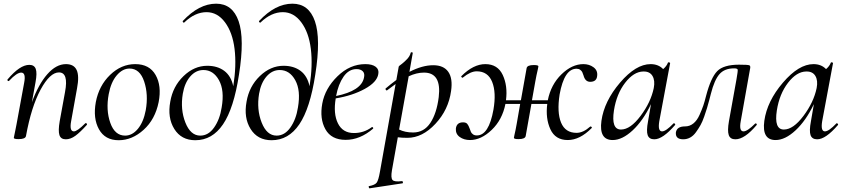

<svg xmlns="http://www.w3.org/2000/svg" viewBox="-20 -747 4585 1042"><path d="M442 -77Q446 -81 450 -77Q454 -73 451 -69Q415 -29 389 -10Q363 9 337 9Q310 9 302.5 -14Q295 -37 304 -89L333 -248Q353 -354 300 -354Q251 -354 200.5 -261Q150 -168 121 -9Q118 8 81 8Q55 8 55 1Q55 -1 57.5 -12Q60 -23 63.5 -41Q67 -59 70 -74L111 -297Q122 -353 95 -353Q71 -353 30 -309Q26 -305 22 -309Q18 -313 22 -317Q88 -395 139 -395Q166 -395 174 -373Q182 -351 173 -302L153 -192Q189 -290 237 -344.5Q285 -399 338 -399Q381 -399 396 -367Q411 -335 398 -267L366 -89Q356 -34 381 -34Q399 -34 442 -77Z M624 14Q550 14 517 -45.5Q484 -105 500 -193Q517 -282 577.5 -340.5Q638 -399 714 -399Q791 -399 824.5 -340Q858 -281 841 -193Q822 -99 759.5 -42.5Q697 14 624 14ZM659 -11Q698 -11 728.5 -48Q759 -85 771 -149Q786 -234 762.5 -304.5Q739 -375 683 -375Q645 -375 613.5 -338Q582 -301 570 -236Q554 -150 578.5 -80.5Q603 -11 659 -11Z M1153 -727Q1242 -727 1275 -632Q1308 -537 1277 -342Q1249 -159 1190.5 -72.5Q1132 14 1040 14Q964 14 926 -47Q888 -108 904 -195Q918 -278 976 -334Q1034 -390 1105 -390Q1160 -390 1197 -362.5Q1234 -335 1246 -279Q1264 -392 1253 -481.5Q1242 -571 1201 -626Q1160 -681 1101 -681Q1038 -681 980 -625Q977 -622 973.5 -626.5Q970 -631 972 -633Q1060 -727 1153 -727ZM1183 -164Q1199 -256 1168.5 -311.5Q1138 -367 1084 -367Q1043 -367 1012.5 -332Q982 -297 972 -238Q958 -153 986 -82Q1014 -11 1067 -11Q1111 -11 1142 -55Q1173 -99 1183 -164Z M1567 -727Q1656 -727 1689 -632Q1722 -537 1691 -342Q1663 -159 1604.5 -72.5Q1546 14 1454 14Q1378 14 1340 -47Q1302 -108 1318 -195Q1332 -278 1390 -334Q1448 -390 1519 -390Q1574 -390 1611 -362.5Q1648 -335 1660 -279Q1678 -392 1667 -481.5Q1656 -571 1615 -626Q1574 -681 1515 -681Q1452 -681 1394 -625Q1391 -622 1387.5 -626.5Q1384 -631 1386 -633Q1474 -727 1567 -727ZM1597 -164Q1613 -256 1582.5 -311.5Q1552 -367 1498 -367Q1457 -367 1426.5 -332Q1396 -297 1386 -238Q1372 -153 1400 -82Q1428 -11 1481 -11Q1525 -11 1556 -55Q1587 -99 1597 -164Z M1963 -399Q2000 -399 2019 -384.5Q2038 -370 2033 -345Q2026 -301 1959.5 -264.5Q1893 -228 1802 -213Q1788 -130 1814 -77.5Q1840 -25 1901 -25Q1955 -25 1998 -57Q1999 -58 2001.5 -57Q2004 -56 2005 -53.5Q2006 -51 2005 -49Q1934 12 1856 12Q1778 12 1746 -45.5Q1714 -103 1729 -185Q1744 -267 1811.5 -333Q1879 -399 1963 -399ZM1955 -324Q1961 -348 1949 -360Q1937 -372 1915 -372Q1873 -372 1844.5 -331Q1816 -290 1804 -226Q1940 -254 1955 -324Z M2331 -393Q2388 -393 2413 -357Q2438 -321 2428 -253Q2414 -151 2343 -75Q2272 1 2191 1Q2160 1 2139 -2L2107 178Q2100 219 2110.5 230Q2121 241 2161 236Q2165 235 2166.5 241Q2168 247 2164 248L1986 275Q1983 276 1982 271Q1979 264 1983 263Q2015 257 2024.5 244Q2034 231 2042 185L2127 -291Q2121 -287 2081 -257Q2077 -254 2073 -261Q2071 -265 2073 -267Q2100 -290 2131 -313L2144 -386Q2144 -388 2158.5 -398.5Q2173 -409 2189 -426Q2205 -443 2209 -461Q2210 -463 2213 -463.5Q2216 -464 2218 -462.5Q2220 -461 2220 -459L2202 -357Q2272 -393 2331 -393ZM2361 -220Q2377 -353 2281 -353Q2241 -353 2198 -333L2146 -44Q2178 -28 2222 -28Q2281 -28 2315.5 -80Q2350 -132 2361 -220Z M3146 -399Q3178 -399 3201 -382Q3224 -365 3221 -337Q3219 -303 3183 -303Q3156 -303 3147 -337Q3143 -349 3140 -355.5Q3137 -362 3129 -368Q3121 -374 3109 -374Q3042 -374 3017 -234Q3002 -137 3025 -81.5Q3048 -26 3109 -26Q3145 -26 3183 -60Q3186 -62 3190 -58.5Q3194 -55 3191 -52Q3127 13 3061 13Q2994 13 2967 -45.5Q2940 -104 2950 -183H2864L2833 -9Q2830 8 2794 8Q2769 8 2769 1Q2769 -1 2771.5 -12.5Q2774 -24 2778 -42Q2782 -60 2784 -74L2803 -183H2723Q2706 -97 2648.5 -42Q2591 13 2531 13Q2498 13 2475 -3.5Q2452 -20 2454 -49Q2458 -83 2493 -83Q2509 -83 2516 -74.5Q2523 -66 2529 -49Q2533 -37 2536 -30.5Q2539 -24 2547 -18Q2555 -12 2568 -12Q2633 -12 2658 -152Q2674 -245 2651 -302.5Q2628 -360 2567 -360Q2534 -360 2492 -326Q2489 -323 2484 -329Q2482 -332 2484 -334Q2549 -399 2614 -399Q2681 -399 2708.5 -340Q2736 -281 2726 -203H2807L2838 -377Q2841 -394 2877 -394Q2902 -394 2902 -387Q2902 -385 2899 -371.5Q2896 -358 2891.5 -338Q2887 -318 2885 -304L2867 -203H2953Q2970 -288 3027 -343.5Q3084 -399 3146 -399Z M3635 -77Q3638 -80 3642 -76Q3646 -72 3644 -69Q3577 9 3531 9Q3503 9 3495 -13.5Q3487 -36 3497 -89L3513 -182Q3470 -92 3413.5 -39.5Q3357 13 3305 13Q3230 13 3244 -91Q3259 -198 3345 -298.5Q3431 -399 3511 -399Q3553 -399 3579 -372Q3598 -388 3605 -407Q3606 -409 3609 -409Q3612 -409 3614.5 -407.5Q3617 -406 3617 -405L3558 -89Q3549 -34 3573 -34Q3594 -34 3635 -77ZM3350 -44Q3401 -44 3456.5 -118Q3512 -192 3528 -269Q3536 -310 3521 -335Q3506 -360 3471 -359Q3419 -358 3372.5 -297.5Q3326 -237 3312 -148Q3296 -44 3350 -44Z M3688 9Q3645 9 3648 -28Q3653 -61 3698 -61Q3723 -61 3743 -77Q3763 -93 3776.5 -123.5Q3790 -154 3797 -174.5Q3804 -195 3812 -227Q3838 -326 3872.5 -361Q3907 -396 3991 -396Q4039 -396 4047 -392.5Q4055 -389 4050 -370L4000 -89Q3990 -34 4015 -34Q4036 -34 4078 -76Q4080 -78 4083 -77Q4086 -76 4087 -73Q4088 -70 4086 -68Q4021 9 3971 9Q3943 9 3935 -14Q3927 -37 3936 -89L3977 -317Q3985 -362 3983.5 -369Q3982 -376 3964 -376Q3912 -376 3884.5 -344.5Q3857 -313 3838 -238Q3837 -233 3829.5 -205Q3822 -177 3817 -160.5Q3812 -144 3802 -115Q3792 -86 3781.5 -67.5Q3771 -49 3757 -29.5Q3743 -10 3725.5 -0.5Q3708 9 3688 9Z M4519 -77Q4522 -80 4526 -76Q4530 -72 4528 -69Q4461 9 4415 9Q4387 9 4379 -13.5Q4371 -36 4381 -89L4397 -182Q4354 -92 4297.5 -39.5Q4241 13 4189 13Q4114 13 4128 -91Q4143 -198 4229 -298.5Q4315 -399 4395 -399Q4437 -399 4463 -372Q4482 -388 4489 -407Q4490 -409 4493 -409Q4496 -409 4498.5 -407.5Q4501 -406 4501 -405L4442 -89Q4433 -34 4457 -34Q4478 -34 4519 -77ZM4234 -44Q4285 -44 4340.5 -118Q4396 -192 4412 -269Q4420 -310 4405 -335Q4390 -360 4355 -359Q4303 -358 4256.5 -297.5Q4210 -237 4196 -148Q4180 -44 4234 -44Z"/></svg>

Font: Cormorant Infant Book
Style: Italic
Weight: 500
Italic angle: -10°
Designer: Christian Thalmann (Catharsis Fonts)
Version: Version 1.000;PS 002.000;hotconv 1.0.88;makeotf.lib2.5.64775